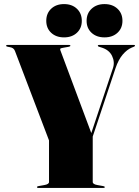

<svg xmlns="http://www.w3.org/2000/svg" viewBox="-20 -920 682 940"><path d="M493 -4Q493 0 487 0H167Q161 0 161 -4Q161 -7.5 169 -9L197 -14Q220 -18 220 -29V-232.5L53 -671Q49.5 -679.5 43.5 -683.5Q37.5 -687.5 29 -689L18 -691Q10 -692.5 10 -696Q10 -700 16 -700H318.5Q324.5 -700 324.5 -696.5Q324.5 -692.5 316.5 -691L288.5 -686Q276.5 -684 275.2 -681.2Q274 -678.5 275.5 -674L427 -268.5L533 -586.5Q543 -616.5 528.5 -646.5Q514 -676.5 475 -688L465 -691Q459 -693 459 -696Q459 -700 464 -700H636Q641 -700 641 -696.5Q641 -693.5 635 -691L625 -687Q602 -677.5 581 -653Q560 -628.5 545.5 -586L434 -251.5V-29Q434 -18 457 -14L485 -9Q493 -7.5 493 -4ZM293.5 -737Q254.5 -737 230.5 -759.5Q206.5 -782 206.5 -818Q206.5 -854.5 230.5 -877.2Q254.5 -900 293.5 -900Q332.5 -900 356.5 -877.2Q380.5 -854.5 380.5 -818Q380.5 -782 356.5 -759.5Q332.5 -737 293.5 -737ZM491.5 -737Q452.5 -737 428.2 -759.5Q404 -782 404 -818Q404 -854.5 428.5 -877.2Q453 -900 491.5 -900Q531 -900 555.2 -877.2Q579.5 -854.5 579.5 -818Q579.5 -782 555.2 -759.5Q531 -737 491.5 -737Z"/></svg>

Font: Fraunces 144pt Black
Style: Regular
Weight: 900
Version: Version 1.000;[0bf87f6ff]